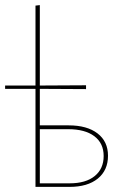

<svg xmlns="http://www.w3.org/2000/svg" viewBox="-20 -732 486 752"><path d="M249 -241Q321 -241 362 -209.5Q403 -178 403 -122Q403 -65 363 -32.5Q323 0 252 0H119V-384H0V-397H119V-710L136 -712V-397L317 -398V-383L136 -384V-241ZM253 -14Q316 -14 351 -42.5Q386 -71 386 -121Q386 -171 349.5 -198.5Q313 -226 247 -226H136V-14Z"/></svg>

Font: EauTest Thin
Style: Italic
Weight: 250
Italic angle: -12°
Designer: Christian Thalmann (Catharsis Fonts)
Version: Version 0.001;PS 000.001;hotconv 1.0.88;makeotf.lib2.5.64775